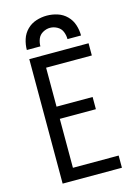

<svg xmlns="http://www.w3.org/2000/svg" viewBox="-139 -1022 778 1095"><g transform="rotate(-15 250.0 -474.5)"><path d="M90 0V-735H440V-663H170V-433H383V-361H170V-72H440V0ZM90 -789Q90 -821 100 -852Q110 -883 133 -906Q156 -929 187 -939Q218 -949 250 -949Q282 -949 313 -939Q344 -929 367 -906Q390 -883 400 -852Q410 -821 410 -789H330Q330 -812 321.5 -833Q313 -854 292.5 -865.5Q272 -877 250 -877Q228 -877 207.5 -865.5Q187 -854 178.5 -833Q170 -812 170 -789Z"/></g></svg>

Font: Iosevka SS08
Style: Regular
Weight: 400
Monospace: yes
Designer: Belleve Invis
Foundry: Belleve Invis
Version: 2.1.0; ttfautohint (v1.8.2)